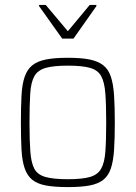

<svg xmlns="http://www.w3.org/2000/svg" viewBox="-20 -753 552 781"><path d="M256 8Q202 8 167 1.5Q132 -5 111.5 -21.5Q91 -38 80.5 -68Q70 -98 67.5 -143.5Q65 -189 65 -254Q65 -319 67.5 -365Q70 -411 80.5 -441Q91 -471 111.5 -487.5Q132 -504 167 -511Q202 -518 256 -518Q310 -518 344.5 -511Q379 -504 400 -487.5Q421 -471 431 -441Q441 -411 444 -365Q447 -319 447 -254Q447 -189 444 -143.5Q441 -98 431 -68Q421 -38 400 -21.5Q379 -5 344.5 1.5Q310 8 256 8ZM255 -24Q314 -24 345.5 -33Q377 -42 391 -66Q405 -90 408.5 -135.5Q412 -181 412 -254Q412 -327 408.5 -373Q405 -419 391.5 -443.5Q378 -468 346 -477Q314 -486 256 -486Q199 -486 166.5 -477Q134 -468 120 -443.5Q106 -419 103 -373Q100 -327 100 -254Q100 -181 103.5 -135.5Q107 -90 120 -66Q133 -42 165.5 -33Q198 -24 255 -24ZM233 -596 139 -728V-733H166L256 -626L345 -733H372V-728L279 -596Z"/></svg>

Font: Saira SemiCondensed Thin
Style: Regular
Weight: 250
Width: 4
Designer: Hector Gatti with collaboration of the Omnibus-Type team
Foundry: Omnibus-Type
Version: Version 1.101